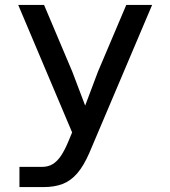

<svg xmlns="http://www.w3.org/2000/svg" viewBox="-20 -570 690 780"><path d="M274 -278 326 -141 378 -279 493 -550H598L343 51Q320 104 293.5 134.5Q267 165 234 177.5Q201 190 157 190H59V108H150Q176 108 194.5 96.5Q213 85 228 62.5Q243 40 258 4L273 -32L54 -550H159Z"/></svg>

Font: Azeret Mono Thin
Style: Regular
Weight: 400
Version: Version 1.002